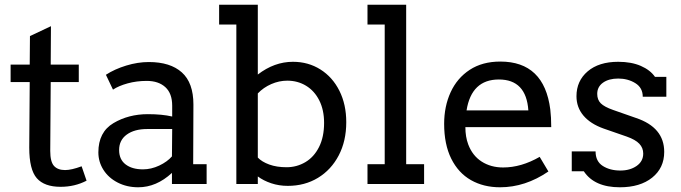

<svg xmlns="http://www.w3.org/2000/svg" viewBox="-20 -780 2889 814"><path d="M347 -14Q297 12 237 12Q168 12 136 -24.5Q104 -61 104 -154L106 -432H25V-506H106L107 -627L196 -669L195 -506H314V-432H195L193 -140Q193 -94 209 -76.5Q225 -59 256 -59Q283 -59 326 -75Z M856 -84V0H709V-47Q643 14 566 14Q518 14 479 -6Q440 -26 418.5 -60Q397 -94 397 -134Q397 -220 461 -258Q525 -296 607 -296Q667 -296 710 -286V-332Q710 -384 681 -410.5Q652 -437 602 -437Q559 -437 521 -426.5Q483 -416 459 -400L429 -463Q466 -487 515 -502Q564 -517 611 -517Q702 -517 751 -473Q800 -429 800 -337L799 -84ZM709 -117 710 -233H604Q550 -233 517.5 -209.5Q485 -186 485 -144Q485 -104 512.5 -83Q540 -62 586 -62Q621 -62 655 -78Q689 -94 709 -117Z M1448 -262Q1448 -182 1416 -121Q1384 -60 1328 -26Q1272 8 1200 8Q1163 8 1130 -3Q1097 -14 1073 -32V0H982V-676H909V-760H1073V-464Q1143 -518 1222 -518Q1287 -518 1338.5 -485.5Q1390 -453 1419 -395Q1448 -337 1448 -262ZM1354 -259Q1354 -314 1333.5 -354.5Q1313 -395 1277.5 -416.5Q1242 -438 1198 -438Q1163 -438 1130 -423.5Q1097 -409 1073 -384V-112Q1090 -94 1121.5 -82.5Q1153 -71 1195 -71Q1238 -71 1274.5 -92.5Q1311 -114 1332.5 -156.5Q1354 -199 1354 -259Z M1702 -84H1778V0H1538V-84H1611V-676H1538V-760H1702Z M2268 -115 2305 -53Q2207 14 2100 14Q2030 14 1976.5 -16.5Q1923 -47 1893 -107.5Q1863 -168 1863 -255Q1863 -329 1890.5 -389Q1918 -449 1971.5 -484Q2025 -519 2101 -519Q2287 -519 2313 -316Q2317 -283 2317 -241H1953Q1953 -200 1965 -168Q1983 -120 2022 -95Q2061 -70 2113 -70Q2190 -70 2268 -115ZM1958 -312H2220Q2211 -443 2095 -443Q1979 -443 1958 -312Z M2512 -382Q2512 -357 2527 -342Q2542 -327 2579 -314L2676 -280Q2796 -240 2796 -136Q2796 -68 2745 -27Q2694 14 2608 14Q2500 14 2455 -54H2404V-138H2505Q2505 -96 2535.5 -76.5Q2566 -57 2610 -57Q2651 -57 2679 -76.5Q2707 -96 2707 -129Q2707 -153 2690.5 -170.5Q2674 -188 2637 -201L2539 -235Q2483 -255 2453.5 -290Q2424 -325 2424 -372Q2424 -437 2471.5 -477.5Q2519 -518 2601 -518Q2657 -518 2697 -500.5Q2737 -483 2757 -454H2805V-370H2705Q2705 -408 2673.5 -427.5Q2642 -447 2601 -447Q2561 -447 2536.5 -429.5Q2512 -412 2512 -382Z"/></svg>

Font: Arvo
Style: Regular
Weight: 400
Designer: Anton Koovit (Cyrillic Expansion: Cyreal)
Foundry: Anton Koovit, Yassin Baggar
Version: Version 3.000